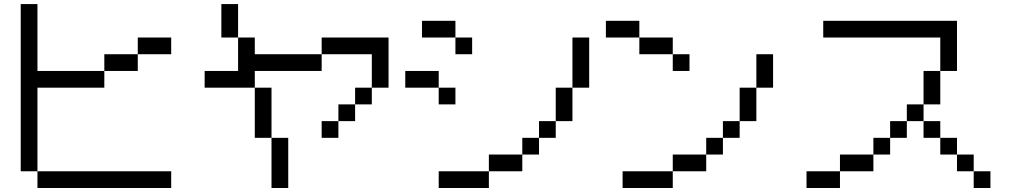

<svg xmlns="http://www.w3.org/2000/svg" viewBox="-20 -937 5040 957"><path d="M83.3 -916.7H166.7V-583.3H500V-500H166.7V-83.3H83.3ZM666.7 -583.3H500V-666.7H666.7ZM666.7 -666.7V-750H833.3V-666.7ZM166.7 -83.3H833.3V0H166.7Z M1000 -500V-583.3H1166.7V-750H1250V-666.7H1583.3V-583.3H1250V-500ZM1750 -416.7V-333.3H1666.7V-416.7ZM1750 -500H1833.3V-416.7H1750ZM1166.7 -750H1083.3V-916.7H1166.7ZM1916.7 -500H1833.3V-666.7H1583.3V-750H1916.7ZM1333.3 0V-250H1416.7V0ZM1333.3 -250H1250V-500H1333.3ZM1666.7 -333.3V-250H1583.3V-333.3Z M2000 -500V-583.3H2166.7V-500ZM2750 -333.3V-250H2666.7V-333.3ZM2750 -500H2833.3V-333.3H2750ZM2166.7 0V-83.3H2416.7V0ZM2166.7 -416.7V-500H2250V-416.7ZM2916.7 -500H2833.3V-750H2916.7ZM2333.3 -750V-666.7H2250V-750ZM2666.7 -166.7H2583.3V-250H2666.7ZM2083.3 -750V-833.3H2250V-750ZM2416.7 -83.3V-166.7H2583.3V-83.3Z M3000 -750V-833.3H3166.7V-750ZM3750 -333.3H3666.7V-500H3750ZM3750 -500V-666.7H3833.3V-500ZM3166.7 -750H3333.3V-666.7H3166.7ZM3333.3 -83.3V-166.7H3500V-83.3ZM3333.3 0H3083.3V-83.3H3333.3ZM3333.3 -583.3V-666.7H3416.7V-583.3ZM3500 -166.7V-250H3583.3V-166.7ZM3666.7 -333.3V-250H3583.3V-333.3Z M4000 0V-83.3H4166.7V0ZM4750 -166.7H4666.7V-250H4750ZM4750 -83.3V-166.7H4833.3V-83.3ZM4750 -583.3H4666.7V-750H4083.3V-833.3H4750ZM4166.7 -83.3V-166.7H4333.3V-83.3ZM4916.7 -83.3V0H4833.3V-83.3ZM4333.3 -166.7V-250H4416.7V-166.7ZM4500 -333.3V-416.7H4583.3V-333.3ZM4500 -250H4416.7V-333.3H4500ZM4666.7 -416.7H4583.3V-583.3H4666.7ZM4666.7 -333.3V-250H4583.3V-333.3Z"/></svg>

Font: GalmuriMono11 Regular
Style: Regular
Weight: 400
Designer: Lee Minseo (quiple)
Version: Version 2.399;hotconv 1.1.1;makeotfexe 2.6.0 DEVELOPMENT